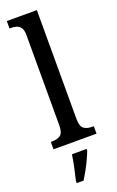

<svg xmlns="http://www.w3.org/2000/svg" viewBox="-185 -804 651 1069"><g transform="rotate(-20 140.5 -269.5)"><path d="M13 0V-44H23Q52 -44 70.5 -57Q89 -70 89 -116V-650Q89 -679 79 -693Q69 -707 54 -711.5Q39 -716 23 -716H13V-760H191V-116Q191 -70 210 -57Q229 -44 258 -44H268V0ZM70 208Q78 175 86.5 136Q95 97 100 61H187V71Q179 92 166.5 119Q154 146 139 173Q124 200 111 221H70Z"/></g></svg>

Font: Noto Serif Tamil Condensed Medium
Style: Regular
Weight: 500
Width: 3
Designer: Indian Type Foundry, Tom Grace, and the Monotype Design Team
Foundry: Monotype Imaging Inc.
Version: Version 2.004; ttfautohint (v1.8.4.7-5d5b)